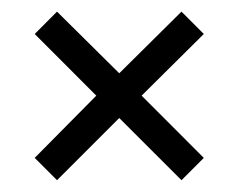

<svg xmlns="http://www.w3.org/2000/svg" viewBox="-20 -513 406 327"><path d="M39.1 -244.1 144 -350.1 39.1 -455.1 77.1 -493.2 183.1 -388.2 289.1 -493.2 327.1 -455.1 221.2 -350.1 327.1 -244.1 289.1 -206.1 183.1 -312 77.1 -206.1Z"/></svg>

Font: Bebas Neue Regular
Style: Regular
Weight: 400
Designer: Ryoichi Tsunekawa
Foundry: Ryoichi Tsunekawa
Version: Version 001.003